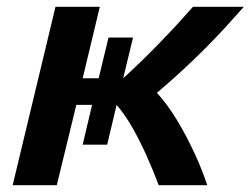

<svg xmlns="http://www.w3.org/2000/svg" viewBox="-20 -544 736 564"><path d="M17.2 0 143 -524H273.2L222.8 -314H269.8L298.8 -433.8H370.8L341.8 -314Q369.8 -339.5 397.5 -366.5Q425.2 -393.5 451.2 -420.4Q477.2 -447.2 501.4 -473.5Q525.5 -499.8 546.8 -524H696.2Q670.5 -494.8 640.9 -462.5Q611.2 -430.2 578.5 -397.6Q545.8 -365 511 -333.1Q476.2 -301.2 441 -271.2Q472.2 -237 500 -191Q527.8 -145 550.8 -95.2Q573.8 -45.5 588.8 0H446.2Q430 -43.2 410.6 -86.5Q391.2 -129.8 369.4 -168.4Q347.5 -207 322.5 -235.8L294.8 -119H222.8L250.5 -236H204.2L146.8 0Z"/></svg>

Font: Ubuntu Sans
Style: Italic
Weight: 400
Italic angle: -13.5°
Designer: Dalton Maag Ltd
Foundry: Dalton Maag Ltd
Version: Version 1.006